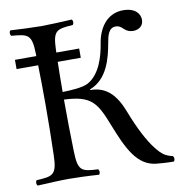

<svg xmlns="http://www.w3.org/2000/svg" viewBox="-76 -722 757 798"><g transform="rotate(-10 303.0 -323.0)"><path d="M520 1C534.9 2.7 566.2 5 594 5C600 -1 600 -12 594 -18C563 -25.5 549.4 -34.5 524.4 -66.5C497.9 -100.1 468.1 -155.8 438 -234C411 -304 373 -348 304 -348L303 -351C379 -379 400 -466 411 -528C416 -557 423 -590 453 -590C466 -590 474 -585 485 -574C495 -564 509 -559 522 -559C543 -559 566 -570 566 -599C566 -622 548 -651 495 -651C427.2 -651 390 -595 380 -533C371 -477 350.5 -406.5 299 -377C274.9 -363.2 225.1 -361 189.1 -360C189.2 -405.4 189.6 -442.3 190.7 -487H288V-526H191.7C191.8 -529.3 191.9 -532.6 192 -536C194.5 -619 208.5 -622 278.5 -627C284.5 -633 284.5 -644 278.5 -650C241.5 -648 179 -645 149 -645C119 -645 51.5 -648 19.5 -650C13.5 -644 13.5 -633 19.5 -627C89.5 -621 105 -619 107 -536C107.1 -532.6 107.1 -529.3 107.2 -526H17V-487H108.1C109.3 -430.6 110 -386.3 110 -321C110 -238 109 -192 107 -109C105 -26 89.5 -21 19.5 -18C13.5 -12 13.5 -1 19.5 5C58.5 3 119.5 0 149.5 0C179.5 0 237.5 2 278.5 5C284.5 -1 284.5 -12 278.5 -18C208.5 -21 194 -26 192 -109C190 -191.5 189 -237 189 -320V-328C303 -323 324 -291 363 -191C406 -81 442 -7.8 520 1Z"/></g></svg>

Font: Libertinus Serif Display
Style: Regular
Weight: 400
Designer: Philipp H. Poll
Foundry: Khaled Hosny
Version: Version 6.1